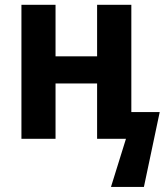

<svg xmlns="http://www.w3.org/2000/svg" viewBox="-20 -566 683 783"><path d="M67.4 0V-546.4H206.5V-336.4H376V-546.4H515.6V-108.9H631.3L566.9 196.3H432.6L493.7 0H376V-225.6H206.5V0Z"/></svg>

Font: Open Sans SemiCondensed
Style: Bold
Weight: 700
Width: 4
Designer: Monotype Design Team
Foundry: Monotype Imaging Inc.
Version: Version 3.003